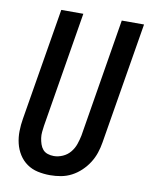

<svg xmlns="http://www.w3.org/2000/svg" viewBox="-84 -796 673 866"><g transform="rotate(10 252.5 -363.5)"><path d="M205 8Q176 8 148.5 2Q121 -4 99 -19.5Q77 -35 62.5 -58Q48 -81 41.5 -108Q35 -135 35.5 -164Q36 -193 41 -222L126 -735H227L140 -207Q138 -193 136.5 -178.5Q135 -164 137 -150Q139 -136 143.5 -122.5Q148 -109 156.5 -99Q165 -89 178.5 -84.5Q192 -80 207 -80Q227 -80 247.5 -89Q268 -98 282 -115Q296 -132 303 -152.5Q310 -173 314 -193L403 -735H505L413 -179Q409 -154 401 -130Q393 -106 379 -84Q365 -62 345.5 -43.5Q326 -25 303 -13Q280 -1 255 3.5Q230 8 205 8Z"/></g></svg>

Font: Iosevka SS04 Semibold
Style: Italic
Weight: 600
Italic angle: -9°
Monospace: yes
Designer: Belleve Invis
Foundry: Belleve Invis
Version: Version 19.0.0; ttfautohint (v1.8.4)